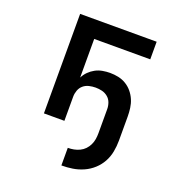

<svg xmlns="http://www.w3.org/2000/svg" viewBox="-133 -626 865 943"><g transform="rotate(20 300.0 -154.5)"><path d="M293 211V119Q309 119 324.5 116Q340 113 354.5 106Q369 99 380 87.5Q391 76 398 61.5Q405 47 407.5 31.5Q410 16 410 0V-126Q410 -143 404 -159.5Q398 -176 384.5 -187Q371 -198 354.5 -202Q338 -206 321 -206Q304 -206 287 -202Q270 -198 257 -187Q244 -176 238 -159.5Q232 -143 232 -126V0H125V-520H525V-428H232V-226Q241 -244 255 -258Q269 -272 286.5 -281.5Q304 -291 324 -294.5Q344 -298 363 -298Q385 -298 406.5 -293.5Q428 -289 447 -277.5Q466 -266 480 -249Q494 -232 502.5 -212Q511 -192 514 -170Q517 -148 517 -126V0Q517 29 511.5 58Q506 87 492 112.5Q478 138 456 158Q434 178 407 190Q380 202 351.5 206.5Q323 211 293 211Z"/></g></svg>

Font: Zed Mono Semibold Extended
Style: Regular
Weight: 600
Width: 7
Monospace: yes
Designer: Belleve Invis
Foundry: Belleve Invis
Version: Version 1.0.0; ttfautohint (v1.8.4)